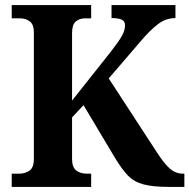

<svg xmlns="http://www.w3.org/2000/svg" viewBox="-20 -734 744 754"><path d="M26 0V-52H55Q79 -52 96 -64Q113 -76 113 -110V-606Q113 -638 97 -650Q81 -662 59 -662H26V-714H338V-662H315Q292 -662 277.5 -649.5Q263 -637 263 -604V-339L416 -532Q444 -568 457.5 -591Q471 -614 471 -635Q471 -650 458.5 -656.5Q446 -663 418 -663V-714H669V-663Q631 -663 599.5 -638.5Q568 -614 535 -575L407 -426L596 -136Q625 -91 647.5 -71.5Q670 -52 699 -52H704V0H644Q580 0 543 -10Q506 -20 482 -45Q458 -70 431 -115L308 -321L263 -273V-110Q263 -77 279.5 -64.5Q296 -52 321 -52H338V0Z"/></svg>

Font: Noto Serif Lao SemiCondensed
Style: Bold
Weight: 700
Width: 4
Designer: Monotype Design Team
Foundry: Monotype Imaging Inc.
Version: Version 2.003; ttfautohint (v1.8.4.7-5d5b)